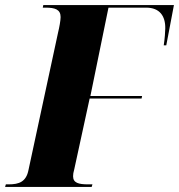

<svg xmlns="http://www.w3.org/2000/svg" viewBox="-62 -734 703 754"><path d="M-42 0H298L301 -10H284C246 -10 225 -16 225 -42C225 -50 226 -56 230 -71L290 -347H494L496 -357H293L364 -704H512C565 -704 588 -671 587 -622C587 -610 585 -582 581 -556H591L621 -714H108L106 -704H117C154 -704 176 -697 176 -667C176 -654 171 -626 166 -606L50 -67C41 -20 13 -10 -28 -10H-39Z"/></svg>

Font: Noto Serif Display Condensed Black
Style: Italic
Weight: 900
Width: 3
Italic angle: -12°
Designer: Monotype Design Team
Foundry: Monotype Imaging Inc.
Version: Version 2.009